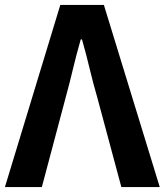

<svg xmlns="http://www.w3.org/2000/svg" viewBox="-25 -760 669 780"><path d="M220 -740H397L624 0H468L371 -361Q353 -423 339.5 -480Q326 -537 308 -600H303Q285 -537 271.5 -480Q258 -423 241 -361L145 0H-5Z"/></svg>

Font: SpoqaHanSansJP-Bold
Style: Regular
Weight: 700
Designer: [Source Han Sans]
Ryoko NISHIZUKA  (kana & ideographs); Paul D. Hunt (Latin, Greek & Cyrillic); Wenlong ZHANG  (bopomofo
Foundry: Spoqa (http://bi.spoqa.com)
Version: Version 1.002.20150607